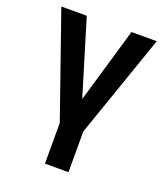

<svg xmlns="http://www.w3.org/2000/svg" viewBox="-135 -622 788 914"><g transform="rotate(20 259.5 -165.5)"><path d="M146.5 -530.3 261.7 -150.4 373 -530.3H501L319.3 -6.8V199.2H200.2V-6.8L17.6 -530.3Z"/></g></svg>

Font: Pretendard Std SemiBold
Style: Regular
Weight: 600
Designer: Base glyphs from Inter by Rasmus Andersson; Hangeul glyphs from Noto Sans CJK(Source Han Sans) by Jang Soo-young and Kan
Foundry: Kil Hyung-jin
Version: Version 1.309